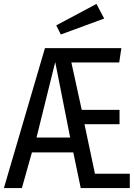

<svg xmlns="http://www.w3.org/2000/svg" viewBox="-32 -949 675 969"><path d="M337.9 -180H129.2L78.5 0H-12.3L194.9 -706.2H580.5L569.7 -633.8H328.2L380.5 -394.4H571.3V-322.1H394.4L447.2 -72.3H623.1V0H375.4ZM152.3 -254.9H322.1L246.7 -635.9ZM454.9 -929.2 493.8 -855.4 274.9 -774.9 251.8 -821Z"/></svg>

Font: FiraCode Nerd Font Mono
Style: Regular
Weight: 400
Monospace: yes
Designer: Carrois Corporate, Edenspiekermann AG, Nikita Prokopov
Foundry: Carrois Corporate, Edenspiekermann AG, Nikita Prokopov
Version: Version 6.002;Nerd Fonts 3.4.0